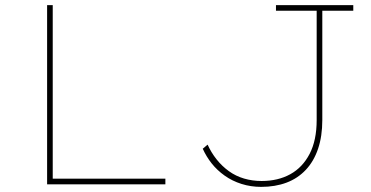

<svg xmlns="http://www.w3.org/2000/svg" viewBox="-20 -720 1450 750"><path d="M164 0V-700H186V-22H626V0ZM1000 10Q960 10 923.5 -1.5Q887 -13 857.5 -34Q828 -55 807 -81.5Q786 -108 772 -139L791 -155Q805 -124 826 -97.5Q847 -71 874 -51.5Q901 -32 933.5 -22.5Q966 -13 1002 -13Q1066 -13 1114 -39.5Q1162 -66 1189.5 -119Q1217 -172 1217 -251V-678H1058V-700H1360V-678H1239V-251Q1239 -188 1222.5 -139Q1206 -90 1174.5 -56.5Q1143 -23 1099 -6.5Q1055 10 1000 10Z"/></svg>

Font: Lexend Mega Thin
Style: Regular
Weight: 250
Version: Version 1.007